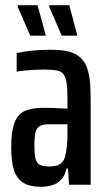

<svg xmlns="http://www.w3.org/2000/svg" viewBox="-20 -709 411 737"><path d="M137 8Q95 8 70 -7Q45 -22 34 -55Q23 -88 23 -144Q23 -202 34.5 -235Q46 -268 72 -281.5Q98 -295 141 -295Q151 -295 163 -295Q175 -295 187.5 -294.5Q200 -294 213 -293Q226 -292 239 -292V-329Q239 -368 235.5 -391Q232 -414 223 -425Q214 -436 196 -439Q178 -442 148 -442Q129 -442 111.5 -441Q94 -440 77 -438.5Q60 -437 44 -434V-505Q68 -511 101.5 -514.5Q135 -518 174 -518Q211 -518 237.5 -512.5Q264 -507 282 -493.5Q300 -480 310 -458.5Q320 -437 324 -405.5Q328 -374 328 -331V0H245L241 -62H235Q229 -34 214.5 -19Q200 -4 180 2Q160 8 137 8ZM168 -70Q183 -70 195.5 -73Q208 -76 217 -84.5Q226 -93 230 -109Q235 -129 237 -150.5Q239 -172 239 -199V-232H167Q145 -232 133 -225.5Q121 -219 116.5 -201.5Q112 -184 112 -150Q112 -119 116 -101.5Q120 -84 132 -77Q144 -70 168 -70ZM276 -572H217L169 -683V-689H246L276 -576ZM155 -572H96L48 -683V-689H124L155 -576Z"/></svg>

Font: Saira ExtraCondensed SemiBold
Style: Regular
Weight: 600
Width: 2
Designer: Hector Gatti with collaboration of the Omnibus-Type team
Foundry: Omnibus-Type
Version: Version 1.101